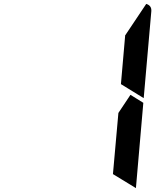

<svg xmlns="http://www.w3.org/2000/svg" viewBox="-20 -1018 856 986"><path d="M650 -531 716 -490 678 -52 560 -124 588 -438ZM731 -998Q760 -989 757 -959L718 -514L601 -586L623 -838H624Z"/></svg>

Font: DSEG7 Modern
Style: Bold Italic
Weight: 700
Italic angle: -5°
Designer: Keshikan(Twitter:@keshinomi_88pro)
Version: Version 0.46